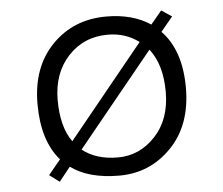

<svg xmlns="http://www.w3.org/2000/svg" viewBox="-43 -556 711 611"><g transform="rotate(-5 312.5 -250.5)"><path d="M131 -64Q75 -128 75 -245.5Q75 -363 143.5 -433.5Q212 -504 317 -504Q401 -504 458 -466L493 -508L526 -486L488 -440Q550 -376 550 -256.5Q550 -137 481.5 -66.5Q413 4 315 4Q217 4 160 -38L124 7L92 -17ZM445 -387 202 -89Q246 -54 315.5 -54Q385 -54 435 -107.5Q485 -161 485 -248.5Q485 -336 445 -387ZM175 -118 416 -414Q373 -446 317 -446Q240 -446 190 -392Q140 -338 140 -252.5Q140 -167 175 -118Z"/></g></svg>

Font: Antic Slab
Style: Regular
Weight: 400
Designer: Santiago Orozco
Foundry: Santiago Orozco
Version: Version 001.002